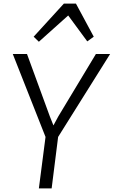

<svg xmlns="http://www.w3.org/2000/svg" viewBox="-20 -1047 632 1067"><path d="M196 0 233 -286 51 -747H130L257 -400L277 -350L304 -400L513 -747H592L303 -286L267 0ZM196 -815 167 -843 335 -1027H402L501 -843L465 -817L359 -961Z"/></svg>

Font: Koeln Type Sans Light
Style: Italic
Weight: 300
Italic angle: -7.5°
Designer: Eben Sorkin
Foundry: Eben Sorkin
Version: Version 2.001